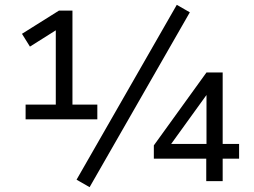

<svg xmlns="http://www.w3.org/2000/svg" viewBox="-20 -750 1053 795"><path d="M86 -256V-317H211V-643L242 -644L104 -557L71 -610L224 -706H280V-317H383V-256ZM351 25 297 -6 712 -730 766 -699ZM834 0V-93H617V-148L835 -450H902V-154H970V-93H902V0ZM835 -154V-365H841L675 -135L673 -154Z"/></svg>

Font: Nunito Sans 9pt
Style: Regular
Weight: 400
Version: Version 3.101;gftools[0.9.27]